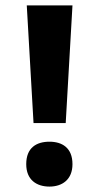

<svg xmlns="http://www.w3.org/2000/svg" viewBox="-20 -770 365 710"><path d="M223 -315 248 -750H79L104 -315ZM77 -163C77 -105 115 -80 163 -80C209 -80 248 -105 248 -163C248 -224 209 -246 163 -246C115 -246 77 -224 77 -163Z"/></svg>

Font: Noto Sans Telugu UI
Style: Bold
Weight: 700
Designer: Jelle Bosma - Monotype Design Team
Foundry: Monotype Imaging Inc.
Version: Version 2.005